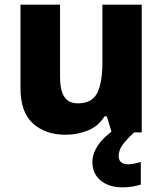

<svg xmlns="http://www.w3.org/2000/svg" viewBox="-20 -569 699 825"><path d="M589 -549V0H460L439 -69H429Q403 -27 358 -8.5Q313 10 261 10Q176 10 122 -38Q68 -86 68 -191V-549H238V-238Q238 -182 256 -153.5Q274 -125 315 -125Q376 -125 398 -170Q420 -215 420 -300V-549ZM490 101Q490 120 501 128.5Q512 137 530 137Q543 137 559 133.5Q575 130 585 127V224Q569 229 550 232.5Q531 236 505 236Q449 236 413 207Q377 178 377 127Q377 91 402 54Q427 17 486 -23L556 0Q522 32 506 54.5Q490 77 490 101Z"/></svg>

Font: Noto Sans Khmer UI ExtraBold
Style: Regular
Weight: 800
Designer: Danh Hong and the Monotype Design Team
Foundry: Monotype Imaging Inc.
Version: Version 2.002; ttfautohint (v1.8.4.7-5d5b)